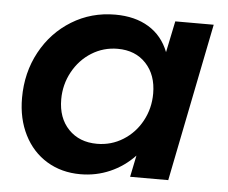

<svg xmlns="http://www.w3.org/2000/svg" viewBox="-44 -590 769 647"><g transform="rotate(5 340.5 -267.0)"><path d="M32 -233Q32 -319 70 -389Q108 -459 174 -499.5Q240 -540 321 -540Q388 -540 434.5 -511.5Q481 -483 502 -429L524 -535H654L547 0H418L433 -73Q397 -35 350 -14.5Q303 6 250 6Q186 6 136.5 -24Q87 -54 59.5 -108.5Q32 -163 32 -233ZM471 -286Q471 -349 435 -387.5Q399 -426 339 -426Q291 -426 251 -401Q211 -376 187.5 -333Q164 -290 164 -240Q164 -177 200.5 -139Q237 -101 297 -101Q345 -101 385 -126Q425 -151 448 -193.5Q471 -236 471 -286Z"/></g></svg>

Font: Gontserrat Medium
Style: Italic
Weight: 500
Italic angle: -11.3°
Designer: Julieta Ulanovsky
Foundry: Julieta Ulanovsky
Version: Version 6.001